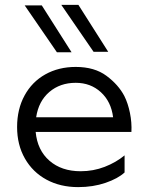

<svg xmlns="http://www.w3.org/2000/svg" viewBox="-20 -756 598 786"><path d="M290 -482Q367 -482 416 -445.5Q465 -409 489 -363Q504 -333 512 -293.5Q520 -254 518 -216H126Q133 -141 182.5 -98Q232 -55 310 -55Q362 -55 408.5 -73Q455 -91 490 -120V-50Q463 -25 412 -7.5Q361 10 300 10Q227 10 170.5 -20.5Q114 -51 82 -107Q50 -163 50 -236Q50 -309 80.5 -365Q111 -421 165.5 -451.5Q220 -482 290 -482ZM443 -276Q435 -340 393 -378.5Q351 -417 290 -417Q226 -417 182 -379.5Q138 -342 128 -276ZM213 -542 81 -734H151L273 -542ZM363 -544 231 -736H301L423 -544Z"/></svg>

Font: Madhuban Light
Style: Regular
Weight: 300
Designer: jaikishan Patel
Foundry: MagicType
Version: Version 1.000